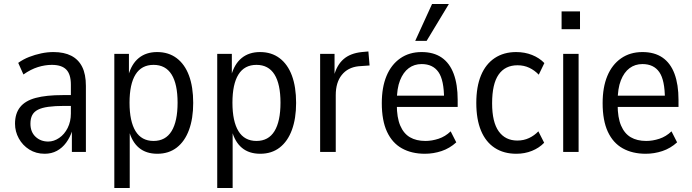

<svg xmlns="http://www.w3.org/2000/svg" viewBox="-20 -759 3454 959"><path d="M203 9Q160 9 126.5 -12Q93 -33 74 -67.5Q55 -102 55 -141Q55 -192 80.5 -224Q106 -256 158.5 -270Q211 -284 293 -284H345V-230H301Q254 -230 221.5 -225.5Q189 -221 169.5 -211Q150 -201 141 -184Q132 -167 132 -141Q132 -100 157.5 -76Q183 -52 221 -52Q249 -52 275.5 -70Q302 -88 318 -120Q334 -152 334 -192V-336Q334 -388 311 -411.5Q288 -435 239 -435Q205 -435 169.5 -424Q134 -413 97 -387L71 -445Q96 -463 125.5 -474.5Q155 -486 186 -492.5Q217 -499 247 -499Q300 -499 336 -480.5Q372 -462 390.5 -425Q409 -388 409 -330V0H339V-107H341Q330 -73 310.5 -46.5Q291 -20 264 -5.5Q237 9 203 9Z M551 180V-490H624V-382H621Q637 -440 673.5 -469.5Q710 -499 765 -499Q822 -499 862.5 -468.5Q903 -438 924 -381.5Q945 -325 945 -245Q945 -167 924 -110Q903 -53 863 -22Q823 9 766 9Q710 9 674.5 -20.5Q639 -50 624 -107H628V180ZM747 -55Q807 -55 837 -104Q867 -153 867 -246Q867 -339 837 -387Q807 -435 747 -435Q687 -435 657 -387Q627 -339 627 -246Q627 -153 657 -104Q687 -55 747 -55Z M1065 180V-490H1138V-382H1135Q1151 -440 1187.5 -469.5Q1224 -499 1279 -499Q1336 -499 1376.5 -468.5Q1417 -438 1438 -381.5Q1459 -325 1459 -245Q1459 -167 1438 -110Q1417 -53 1377 -22Q1337 9 1280 9Q1224 9 1188.5 -20.5Q1153 -50 1138 -107H1142V180ZM1261 -55Q1321 -55 1351 -104Q1381 -153 1381 -246Q1381 -339 1351 -387Q1321 -435 1261 -435Q1201 -435 1171 -387Q1141 -339 1141 -246Q1141 -153 1171 -104Q1201 -55 1261 -55Z M1579 0V-490H1651V-383H1649Q1663 -435 1696.5 -464Q1730 -493 1787 -499L1820 -502L1826 -432L1770 -428Q1717 -422 1687 -384.5Q1657 -347 1657 -284V0Z M2102 9Q2036 9 1987.5 -18Q1939 -45 1913 -101Q1887 -157 1887 -244Q1887 -323 1910.5 -379.5Q1934 -436 1979 -467.5Q2024 -499 2086 -499Q2146 -499 2186 -471.5Q2226 -444 2246 -390.5Q2266 -337 2266 -260V-225H1947V-281H2213L2198 -264Q2198 -359 2170 -399Q2142 -439 2086 -439Q2049 -439 2021.5 -418.5Q1994 -398 1978 -357.5Q1962 -317 1962 -253V-236Q1962 -172 1979 -132Q1996 -92 2027.5 -73.5Q2059 -55 2105 -55Q2137 -55 2170.5 -66Q2204 -77 2231 -103L2259 -48Q2226 -18 2185.5 -4.5Q2145 9 2102 9ZM2054 -555 2138 -739H2222L2111 -555Z M2559 9Q2496 9 2451 -20.5Q2406 -50 2382.5 -106.5Q2359 -163 2359 -245Q2359 -326 2382.5 -382.5Q2406 -439 2451 -469Q2496 -499 2558 -499Q2601 -499 2637.5 -484.5Q2674 -470 2699 -444L2671 -386Q2650 -408 2623.5 -420.5Q2597 -433 2565 -433Q2503 -433 2470.5 -386.5Q2438 -340 2438 -243Q2438 -149 2471 -103Q2504 -57 2564 -57Q2596 -57 2622.5 -69.5Q2649 -82 2669 -103L2698 -46Q2673 -20 2637 -5.5Q2601 9 2559 9Z M2785 -613V-702H2877V-613ZM2793 0V-490H2870V0Z M3205 9Q3139 9 3090.5 -18Q3042 -45 3016 -101Q2990 -157 2990 -244Q2990 -323 3013.5 -379.5Q3037 -436 3082 -467.5Q3127 -499 3189 -499Q3249 -499 3289 -471.5Q3329 -444 3349 -390.5Q3369 -337 3369 -260V-225H3050V-281H3316L3301 -264Q3301 -359 3273 -399Q3245 -439 3189 -439Q3152 -439 3124.5 -418.5Q3097 -398 3081 -357.5Q3065 -317 3065 -253V-236Q3065 -172 3082 -132Q3099 -92 3130.5 -73.5Q3162 -55 3208 -55Q3240 -55 3273.5 -66Q3307 -77 3334 -103L3362 -48Q3329 -18 3288.5 -4.5Q3248 9 3205 9Z"/></svg>

Font: Nunito Sans 10pt Condensed
Style: Regular
Weight: 400
Width: 3
Designer: Vernon Adams
Foundry: Vernon Adams
Version: Version 3.101;gftools[0.9.27]